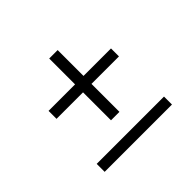

<svg xmlns="http://www.w3.org/2000/svg" viewBox="-127 -678 835 835"><g transform="rotate(-45 291.0 -260.5)"><path d="M262 -140V-312H99V-361H262V-520H314V-361H483V-312H314V-140ZM84 -1V-50H498V-1Z"/></g></svg>

Font: Literata 18pt Light
Style: Regular
Weight: 300
Designer: Latin by Veronika Burian and Jose Scaglione. Greek by Irene Vlachou. Cyrillic by Vera Evstafieva.
Foundry: TypeTogether
Version: Version 3.103;gftools[0.9.29]